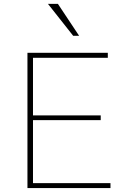

<svg xmlns="http://www.w3.org/2000/svg" viewBox="-20 -960 624 980"><path d="M120.1 0V-690.4H530.3V-665H148.4V-371.1H494.1V-346.7H148.4V-25.4H543.9V0ZM224.6 -940.4H275.4L383.8 -777.3H353.5Z"/></svg>

Font: Gothic A1 Thin
Style: Regular
Weight: 250
Designer: HanYang I&C Co.,Ltd.
Foundry: HanYang I&C Co.,Ltd.
Version: Version 2.50